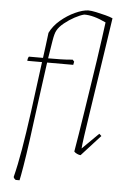

<svg xmlns="http://www.w3.org/2000/svg" viewBox="-58 -741 600 937"><g transform="rotate(5 242.0 -272.5)"><path d="M55 155Q47 150 44 142Q59 83 72.5 4Q86 -75 100.5 -181.5Q115 -288 133 -429H61Q61 -435 62.5 -440.5Q64 -446 67 -450Q84 -450 101 -450Q118 -450 136 -450Q140 -479 144 -510Q148 -541 152 -574Q169 -609 202 -637Q235 -665 272 -682Q309 -699 336 -700Q351 -700 374.5 -695Q398 -690 421 -684Q444 -678 457 -672Q446 -597 433.5 -514.5Q421 -432 409 -352Q397 -272 386.5 -203.5Q376 -135 369.5 -88.5Q363 -42 362 -26L442 -105L453 -95L360 7Q353 7 343 2.5Q333 -2 328 -8Q334 -43 342.5 -95.5Q351 -148 360.5 -210Q370 -272 380 -337Q390 -402 399 -462Q408 -522 414.5 -571Q421 -620 425 -649Q362 -679 318 -678Q298 -673 272 -659Q246 -645 222.5 -626Q199 -607 189 -588Q181 -574 175 -537.5Q169 -501 161 -450Q192 -450 222 -450.5Q252 -451 281 -454L289 -445L286 -429H158Q150 -374 141.5 -308.5Q133 -243 123.5 -174.5Q114 -106 106 -42Q96 31 87 84.5Q78 138 74 155Z"/></g></svg>

Font: Labrada ExtraLight
Style: Italic
Weight: 200
Italic angle: -7°
Designer: Mercedes Jáuregui
Foundry: Omnibus-Type Team
Version: Version 1.000; ttfautohint (v1.8.4.7-5d5b)